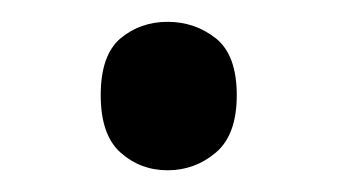

<svg xmlns="http://www.w3.org/2000/svg" viewBox="-20 -141 308 175"><path d="M132.8 14.2Q107.9 14.2 89.8 -2Q71.8 -18.1 71.8 -54.2Q71.8 -90.8 89.8 -106Q107.9 -121.1 132.8 -121.1Q157.7 -121.1 176.8 -106Q195.8 -90.8 195.8 -54.2Q195.8 -18.1 176.8 -2Q157.7 14.2 132.8 14.2Z"/></svg>

Font: Nokora
Style: Regular
Weight: 400
Designer: Danh Hong
Foundry: Danh Hong
Version: Version 9.000